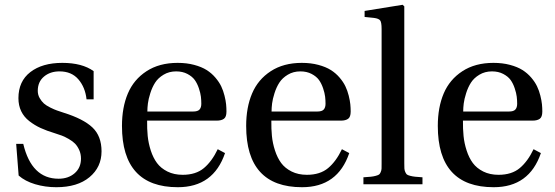

<svg xmlns="http://www.w3.org/2000/svg" viewBox="-20 -762 2295 794"><path d="M46.9 -167H76.2Q110.4 -22.9 222.2 -22.9Q262.7 -22.9 288.8 -45.7Q314.9 -68.4 314.9 -106Q314.9 -125.5 307.6 -141.6Q300.3 -157.7 290.3 -168Q280.3 -178.2 263.9 -187.5Q247.6 -196.8 235.8 -201.2Q224.1 -205.6 207 -210.9Q172.9 -221.2 147.9 -232.7Q123 -244.1 101.1 -261.2Q79.1 -278.3 67.6 -302.2Q56.2 -326.2 56.2 -356Q56.2 -425.8 105.5 -463.9Q154.8 -502 237.8 -502Q319.8 -502 367.2 -467.8V-351.1H337.9Q332.5 -400.9 304.2 -433.8Q275.9 -466.8 226.1 -466.8Q187.5 -466.8 161.9 -445.3Q136.2 -423.8 136.2 -386.2Q136.2 -370.1 144 -356.4Q151.9 -342.8 161.4 -334.2Q170.9 -325.7 188.2 -317.1Q205.6 -308.6 215.6 -305.2Q225.6 -301.8 243.2 -295.9Q324.7 -270.5 362.3 -234.9Q399.9 -199.2 399.9 -136.2Q399.9 -70.8 350.1 -29.3Q300.3 12.2 212.9 12.2Q167 12.2 125.2 -0.2Q83.5 -12.7 57.1 -36.1Z M484.4 -241.2Q484.4 -317.9 508.8 -375.5Q533.2 -433.1 585.9 -467.5Q638.7 -502 714.4 -502Q752 -502 783 -493.7Q814 -485.4 834.5 -472.4Q855 -459.5 870.6 -441.2Q886.2 -422.9 894.8 -405Q903.3 -387.2 908.4 -366.5Q913.6 -345.7 915 -330.8Q916.5 -315.9 916.5 -300.8Q916.5 -278.3 906 -270.8Q895.5 -263.2 876.5 -263.2H588.4Q587.9 -229.5 590.8 -199.7Q593.8 -169.9 603.5 -139.6Q613.3 -109.4 629.2 -87.9Q645 -66.4 672.4 -52.7Q699.7 -39.1 735.4 -39.1Q790 -39.1 823.2 -66.9Q856.4 -94.7 880.4 -145L910.6 -128.9Q862.8 12.2 715.3 12.2Q484.4 12.2 484.4 -241.2ZM589.4 -300.8H778.3Q797.9 -300.8 805.2 -309.1Q812.5 -317.4 812.5 -333Q812.5 -347.7 810.8 -362.3Q809.1 -377 802.5 -396.7Q795.9 -416.5 785.4 -431.2Q774.9 -445.8 754.9 -456.3Q734.9 -466.8 708.5 -466.8Q679.2 -466.8 656.5 -453.1Q633.8 -439.5 621.6 -420.4Q609.4 -401.4 601.6 -376.7Q593.8 -352.1 591.6 -334Q589.4 -315.9 589.4 -300.8Z M998 -241.2Q998 -317.9 1022.5 -375.5Q1046.9 -433.1 1099.6 -467.5Q1152.3 -502 1228 -502Q1265.6 -502 1296.6 -493.7Q1327.6 -485.4 1348.1 -472.4Q1368.7 -459.5 1384.3 -441.2Q1399.9 -422.9 1408.4 -405Q1417 -387.2 1422.1 -366.5Q1427.2 -345.7 1428.7 -330.8Q1430.2 -315.9 1430.2 -300.8Q1430.2 -278.3 1419.7 -270.8Q1409.2 -263.2 1390.1 -263.2H1102.1Q1101.6 -229.5 1104.5 -199.7Q1107.4 -169.9 1117.2 -139.6Q1127 -109.4 1142.8 -87.9Q1158.7 -66.4 1186 -52.7Q1213.4 -39.1 1249 -39.1Q1303.7 -39.1 1336.9 -66.9Q1370.1 -94.7 1394 -145L1424.3 -128.9Q1376.5 12.2 1229 12.2Q998 12.2 998 -241.2ZM1103 -300.8H1292Q1311.5 -300.8 1318.8 -309.1Q1326.2 -317.4 1326.2 -333Q1326.2 -347.7 1324.5 -362.3Q1322.8 -377 1316.2 -396.7Q1309.6 -416.5 1299.1 -431.2Q1288.6 -445.8 1268.6 -456.3Q1248.5 -466.8 1222.2 -466.8Q1192.9 -466.8 1170.2 -453.1Q1147.5 -439.5 1135.3 -420.4Q1123 -401.4 1115.2 -376.7Q1107.4 -352.1 1105.2 -334Q1103 -315.9 1103 -300.8Z M1482.9 0V-28.8Q1503.4 -30.3 1513.7 -31.2Q1523.9 -32.2 1533.9 -34.9Q1543.9 -37.6 1547.6 -40.3Q1551.3 -43 1554.4 -50.3Q1557.6 -57.6 1557.9 -64.9Q1558.1 -72.3 1558.1 -86.9V-642.1Q1558.1 -669.9 1552 -677.7Q1545.9 -685.5 1525.9 -688L1487.8 -691.9V-716.8L1645 -742.2L1651.9 -735.8V-86.9Q1651.9 -72.8 1652.3 -65.2Q1652.8 -57.6 1656 -50.5Q1659.2 -43.5 1662.6 -40.5Q1666 -37.6 1676.3 -34.9Q1686.5 -32.2 1696.8 -31.2Q1707 -30.3 1727.1 -28.8V0Z M1790.5 -241.2Q1790.5 -317.9 1814.9 -375.5Q1839.4 -433.1 1892.1 -467.5Q1944.8 -502 2020.5 -502Q2058.1 -502 2089.1 -493.7Q2120.1 -485.4 2140.6 -472.4Q2161.1 -459.5 2176.8 -441.2Q2192.4 -422.9 2200.9 -405Q2209.5 -387.2 2214.6 -366.5Q2219.7 -345.7 2221.2 -330.8Q2222.7 -315.9 2222.7 -300.8Q2222.7 -278.3 2212.2 -270.8Q2201.7 -263.2 2182.6 -263.2H1894.5Q1894 -229.5 1897 -199.7Q1899.9 -169.9 1909.7 -139.6Q1919.4 -109.4 1935.3 -87.9Q1951.2 -66.4 1978.5 -52.7Q2005.9 -39.1 2041.5 -39.1Q2096.2 -39.1 2129.4 -66.9Q2162.6 -94.7 2186.5 -145L2216.8 -128.9Q2168.9 12.2 2021.5 12.2Q1790.5 12.2 1790.5 -241.2ZM1895.5 -300.8H2084.5Q2104 -300.8 2111.3 -309.1Q2118.7 -317.4 2118.7 -333Q2118.7 -347.7 2116.9 -362.3Q2115.2 -377 2108.6 -396.7Q2102.1 -416.5 2091.6 -431.2Q2081.1 -445.8 2061 -456.3Q2041 -466.8 2014.6 -466.8Q1985.4 -466.8 1962.6 -453.1Q1939.9 -439.5 1927.7 -420.4Q1915.5 -401.4 1907.7 -376.7Q1899.9 -352.1 1897.7 -334Q1895.5 -315.9 1895.5 -300.8Z"/></svg>

Font: Heuristica
Style: Regular
Weight: 400
Version: Version 1.0.2